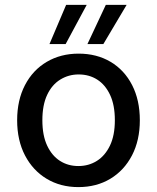

<svg xmlns="http://www.w3.org/2000/svg" viewBox="-20 -752 642 784"><path d="M300 12Q227 12 170.5 -22Q114 -56 82 -117.5Q50 -179 50 -261Q50 -343 82 -404.5Q114 -466 171 -499.5Q228 -533 301 -533Q375 -533 431.5 -499.5Q488 -466 519.5 -404.5Q551 -343 551 -261Q551 -179 519 -117.5Q487 -56 430.5 -22Q374 12 300 12ZM300 -74Q342 -74 375.5 -95Q409 -116 429 -157.5Q449 -199 449 -261Q449 -323 429.5 -364.5Q410 -406 377 -427Q344 -448 301 -448Q260 -448 226 -427Q192 -406 172.5 -364.5Q153 -323 153 -261Q153 -199 172.5 -157.5Q192 -116 225 -95Q258 -74 300 -74ZM337 -572 412 -732H497L402 -572ZM182 -572 250 -732H334L248 -572Z"/></svg>

Font: DM Sans 10pt Medium
Style: Regular
Weight: 500
Version: Version 4.004;gftools[0.9.30]